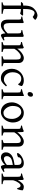

<svg xmlns="http://www.w3.org/2000/svg" viewBox="1600 -2396 811 4050"><g transform="rotate(90 2005.0 -371.5)"><path d="M398.9 -710Q398.9 -706.1 391.8 -698.2Q384.8 -690.4 375 -682.1Q365.2 -673.8 354.7 -666.5Q344.2 -659.2 336.9 -655.8Q325.2 -666 313.2 -673.6Q301.3 -681.2 290.3 -686Q279.3 -690.9 269.8 -693.4Q260.3 -695.8 253.9 -695.8Q241.2 -695.8 226.8 -687.3Q212.4 -678.7 200 -656.2Q187.5 -633.8 179.2 -595.2Q170.9 -556.6 170.9 -496.1V-454.1H296.9L311 -439.9Q306.6 -433.1 300 -425.3Q293.5 -417.5 286.9 -410.6Q280.3 -403.8 273.9 -398.2Q267.6 -392.6 263.2 -390.6Q252 -396.5 231 -402.1Q210 -407.7 170.9 -407.7V-49.8Q170.9 -46.9 176 -43.9Q181.2 -41 193.4 -37.8Q205.6 -34.7 224.9 -30.5Q244.1 -26.4 272.9 -21V0H29.3V-21Q63 -26.9 80.3 -35.4Q97.7 -43.9 97.7 -49.8V-407.7H32.2L22 -421.4L60.1 -454.1H97.7V-469.2Q97.7 -526.9 105.5 -566.2Q113.3 -605.5 126.7 -632.6Q140.1 -659.7 157.7 -678Q175.3 -696.3 194.8 -711.9Q208 -722.7 223.6 -731Q239.3 -739.3 254.6 -745.1Q270 -751 283.9 -753.9Q297.9 -756.8 307.1 -756.8Q322.3 -756.8 338.4 -751Q354.5 -745.1 367.9 -737.5Q381.3 -730 390.1 -722.2Q398.9 -714.4 398.9 -710Z M833 -40Q814.9 -28.3 798.3 -18.3Q781.7 -8.3 767.6 -1Q753.4 6.3 742.7 10.5Q731.9 14.6 726.1 14.6Q709 14.6 698.2 -8.1Q687.5 -30.8 684.6 -81.1Q654.3 -50.8 629.2 -32Q604 -13.2 582.8 -2.9Q561.5 7.3 543.7 11Q525.9 14.6 510.3 14.6Q487.3 14.6 466.3 8.3Q445.3 2 429.2 -14.9Q413.1 -31.7 403.6 -61Q394 -90.3 394 -136.2V-347.2Q394 -370.6 392.6 -383.5Q391.1 -396.5 385 -403.1Q378.9 -409.7 366.2 -412.1Q353.5 -414.6 331.1 -417V-436.5Q348.6 -438.5 364 -441.4Q379.4 -444.3 393.8 -448.2Q408.2 -452.1 422.9 -457.3Q437.5 -462.4 453.6 -468.8L467.3 -449.7V-163.1Q467.3 -128.9 472.4 -106Q477.5 -83 487.1 -69.3Q496.6 -55.7 510.5 -49.8Q524.4 -43.9 542 -43.9Q557.6 -43.9 574 -48.6Q590.3 -53.2 607.7 -63.2Q625 -73.2 644 -89.1Q663.1 -105 684.6 -127.9V-347.2Q684.6 -369.1 682.4 -382.3Q680.2 -395.5 672.9 -402.8Q665.5 -410.2 652.1 -413.1Q638.7 -416 616.2 -417V-436.5Q651.4 -440.9 683.6 -450.2Q715.8 -459.5 743.2 -468.8L757.8 -449.7V-124Q757.8 -93.8 760 -74.7Q762.2 -55.7 769 -50.8Q774.9 -46.9 789.1 -49.1Q803.2 -51.3 828.1 -62Z M1168 0V-21Q1203.1 -30.3 1219.7 -37.1Q1236.3 -43.9 1236.3 -50.8V-309.1Q1236.3 -338.9 1232.9 -357.4Q1229.5 -376 1222.2 -386.7Q1214.8 -397.5 1202.9 -401.4Q1190.9 -405.3 1173.8 -405.3Q1158.7 -405.3 1140.1 -397.9Q1121.6 -390.6 1100.3 -374.5Q1079.1 -358.4 1055.9 -332.3Q1032.7 -306.2 1009.3 -268.1V-50.8Q1009.3 -43.5 1027.6 -35.6Q1045.9 -27.8 1077.6 -21V0H867.7V-21Q899.9 -29.3 918 -35.9Q936 -42.5 936 -50.8V-347.2Q936 -366.2 934.6 -377.4Q933.1 -388.7 926.5 -395Q919.9 -401.4 906.2 -404.3Q892.6 -407.2 867.7 -410.2V-429.7Q900.9 -435.1 929.2 -445.1Q957.5 -455.1 984.9 -468.8L1002 -451.7L1007.3 -330.1Q1028.8 -362.8 1054.7 -388.4Q1080.6 -414.1 1106.9 -431.9Q1133.3 -449.7 1158 -459.2Q1182.6 -468.8 1201.7 -468.8Q1222.7 -468.8 1242.2 -462.4Q1261.7 -456.1 1276.6 -442.9Q1291.5 -429.7 1300.5 -409.4Q1309.6 -389.2 1309.6 -361.8V-50.8Q1309.6 -43.9 1324.5 -37.4Q1339.4 -30.8 1377.9 -21V0Z M1802.7 -92.8Q1771 -55.2 1746.8 -33.9Q1722.7 -12.7 1702.1 -1.7Q1681.6 9.3 1662.1 12Q1642.6 14.6 1619.6 14.6Q1584 14.6 1550 -1.2Q1516.1 -17.1 1489.7 -46.9Q1463.4 -76.7 1447.5 -119.6Q1431.6 -162.6 1431.6 -216.8Q1431.6 -269.5 1450.9 -315.4Q1470.2 -361.3 1503.7 -395.3Q1537.1 -429.2 1582.5 -449Q1627.9 -468.8 1680.7 -468.8Q1696.8 -468.8 1713.6 -466.1Q1730.5 -463.4 1745.8 -458.3Q1761.2 -453.1 1774.2 -446Q1787.1 -439 1795.4 -430.2Q1796.4 -424.3 1793.9 -413.6Q1791.5 -402.8 1787.1 -390.9Q1782.7 -378.9 1777.3 -367.9Q1772 -356.9 1767.6 -350.1L1749.5 -355Q1745.6 -363.8 1736.8 -374Q1728 -384.3 1714.1 -393.6Q1700.2 -402.8 1680.9 -408.9Q1661.6 -415 1636.7 -415Q1610.8 -415 1587.2 -403.6Q1563.5 -392.1 1545.2 -369.1Q1526.9 -346.2 1515.9 -312Q1504.9 -277.8 1504.9 -231.9Q1504.9 -190.4 1517.3 -156.5Q1529.8 -122.6 1550.5 -98.6Q1571.3 -74.7 1598.4 -61.8Q1625.5 -48.8 1654.8 -48.8Q1668.5 -48.8 1680.2 -50Q1691.9 -51.3 1705.8 -57.6Q1719.7 -64 1738 -76.7Q1756.3 -89.4 1783.7 -112.8Z M1863.8 0V-21Q1897 -27.8 1914.6 -35.9Q1932.1 -43.9 1932.1 -50.8V-327.1Q1932.1 -352.1 1931.2 -367.4Q1930.2 -382.8 1923.8 -391.4Q1917.5 -399.9 1903.6 -403.8Q1889.6 -407.7 1863.8 -410.2V-429.7Q1878.9 -432.6 1895.8 -436.8Q1912.6 -440.9 1929.2 -446Q1945.8 -451.2 1960.9 -457Q1976.1 -462.9 1988.8 -468.8H2005.4V-50.8Q2005.4 -44.9 2021.7 -36.4Q2038.1 -27.8 2073.7 -21V0ZM2020 -615.7Q2020 -602.1 2015.6 -589.8Q2011.2 -577.6 2003.7 -568.6Q1996.1 -559.6 1985.8 -554.2Q1975.6 -548.8 1963.4 -548.8Q1941.4 -548.8 1931.9 -561Q1922.4 -573.2 1922.4 -595.7Q1922.4 -609.4 1926.8 -621.6Q1931.2 -633.8 1939 -642.8Q1946.8 -651.9 1956.8 -657Q1966.8 -662.1 1978.5 -662.1Q2020 -662.1 2020 -615.7Z M2488.8 -222.2Q2488.8 -260.7 2476.1 -295.7Q2463.4 -330.6 2443.4 -357.2Q2423.3 -383.8 2397.9 -399.4Q2372.6 -415 2347.7 -415Q2310.5 -415 2285.2 -400.9Q2259.8 -386.7 2244.4 -362.1Q2229 -337.4 2222.2 -303.7Q2215.3 -270 2215.3 -231Q2215.3 -192.4 2229 -157.5Q2242.7 -122.6 2263.4 -96.2Q2284.2 -69.8 2309.1 -54.4Q2334 -39.1 2356.4 -39.1Q2391.1 -39.1 2416 -52Q2440.9 -64.9 2457 -88.9Q2473.1 -112.8 2481 -146.5Q2488.8 -180.2 2488.8 -222.2ZM2564.5 -236.8Q2564.5 -204.1 2556.2 -172.9Q2547.9 -141.6 2533.2 -113.8Q2518.6 -85.9 2498 -62.3Q2477.5 -38.6 2452.9 -21.5Q2428.2 -4.4 2400.4 5.1Q2372.6 14.6 2342.8 14.6Q2296.4 14.6 2259 -2.9Q2221.7 -20.5 2195.1 -51.3Q2168.5 -82 2154.1 -124.5Q2139.6 -167 2139.6 -216.8Q2139.6 -249 2147.7 -280.3Q2155.8 -311.5 2170.2 -339.6Q2184.6 -367.7 2204.8 -391.4Q2225.1 -415 2249.8 -432.1Q2274.4 -449.2 2303 -459Q2331.5 -468.8 2361.8 -468.8Q2407.7 -468.8 2445.1 -451.2Q2482.4 -433.6 2509 -402.6Q2535.6 -371.6 2550 -329.1Q2564.5 -286.6 2564.5 -236.8Z M2930.7 0V-21Q2965.8 -30.3 2982.4 -37.1Q2999 -43.9 2999 -50.8V-309.1Q2999 -338.9 2995.6 -357.4Q2992.2 -376 2984.9 -386.7Q2977.5 -397.5 2965.6 -401.4Q2953.6 -405.3 2936.5 -405.3Q2921.4 -405.3 2902.8 -397.9Q2884.3 -390.6 2863 -374.5Q2841.8 -358.4 2818.6 -332.3Q2795.4 -306.2 2772 -268.1V-50.8Q2772 -43.5 2790.3 -35.6Q2808.6 -27.8 2840.3 -21V0H2630.4V-21Q2662.6 -29.3 2680.7 -35.9Q2698.7 -42.5 2698.7 -50.8V-347.2Q2698.7 -366.2 2697.3 -377.4Q2695.8 -388.7 2689.2 -395Q2682.6 -401.4 2668.9 -404.3Q2655.3 -407.2 2630.4 -410.2V-429.7Q2663.6 -435.1 2691.9 -445.1Q2720.2 -455.1 2747.6 -468.8L2764.6 -451.7L2770 -330.1Q2791.5 -362.8 2817.4 -388.4Q2843.3 -414.1 2869.6 -431.9Q2896 -449.7 2920.7 -459.2Q2945.3 -468.8 2964.4 -468.8Q2985.4 -468.8 3004.9 -462.4Q3024.4 -456.1 3039.3 -442.9Q3054.2 -429.7 3063.2 -409.4Q3072.3 -389.2 3072.3 -361.8V-50.8Q3072.3 -43.9 3087.2 -37.4Q3102.1 -30.8 3140.6 -21V0Z M3327.1 -48.8Q3356.4 -48.8 3389.4 -63.7Q3422.4 -78.6 3459.5 -110.8V-237.3Q3418.5 -230.5 3391.8 -224.1Q3365.2 -217.8 3348.1 -211.2Q3331.1 -204.6 3320.8 -197.3Q3310.5 -189.9 3302.7 -181.6Q3290 -168.5 3282.2 -151.6Q3274.4 -134.8 3274.4 -111.8Q3274.4 -92.3 3280.3 -80.1Q3286.1 -67.9 3294.4 -60.8Q3302.7 -53.7 3311.8 -51.3Q3320.8 -48.8 3327.1 -48.8ZM3607.4 -40Q3565.9 -11.2 3538.8 1.7Q3511.7 14.6 3498 14.6Q3481.9 14.6 3471.2 -7.8Q3460.4 -30.3 3459.5 -69.8Q3437.5 -47.9 3415.5 -31.7Q3393.6 -15.6 3372.6 -5.4Q3351.6 4.9 3332.8 9.8Q3314 14.6 3298.3 14.6Q3280.8 14.6 3262.2 8.8Q3243.7 2.9 3228.8 -9.8Q3213.9 -22.5 3204.1 -42.5Q3194.3 -62.5 3194.3 -90.8Q3194.3 -127.9 3207.3 -152.8Q3220.2 -177.7 3238.3 -195.8Q3250 -207.5 3264.9 -218Q3279.8 -228.5 3304.4 -238.3Q3329.1 -248 3366.2 -256.8Q3403.3 -265.6 3459.5 -273.9V-342.8Q3459.5 -359.4 3455.6 -373.8Q3451.7 -388.2 3442.4 -398.7Q3433.1 -409.2 3417.2 -414.8Q3401.4 -420.4 3377.4 -419.9Q3361.8 -419.4 3346.7 -414.6Q3331.5 -409.7 3320.3 -400.9Q3309.1 -392.1 3302.7 -380.1Q3296.4 -368.2 3297.9 -353.5Q3298.3 -349.1 3287.8 -343.5Q3277.3 -337.9 3262.9 -333.5Q3248.5 -329.1 3234.6 -326.7Q3220.7 -324.2 3214.8 -325.7L3208 -344.7Q3219.2 -369.1 3242.2 -391.6Q3265.1 -414.1 3294.7 -431.2Q3324.2 -448.2 3357.2 -458.5Q3390.1 -468.8 3420.9 -468.8Q3474.6 -468.8 3503.7 -440.7Q3532.7 -412.6 3532.7 -362.3V-86.9Q3532.7 -66.4 3538.1 -57.6Q3543.5 -48.8 3552.2 -48.8Q3559.1 -48.8 3569.8 -51.3Q3580.6 -53.7 3600.1 -62Z M3990.2 -450.7Q3994.6 -447.8 3994.4 -433.6Q3994.1 -419.4 3990.5 -400.9Q3986.8 -382.3 3981 -362.8Q3975.1 -343.3 3969.2 -330.1H3948.2Q3945.3 -349.6 3939.9 -363.3Q3934.6 -377 3927.5 -385Q3920.4 -393.1 3911.9 -396.7Q3903.3 -400.4 3894 -400.4Q3883.3 -400.4 3868.9 -391.4Q3854.5 -382.3 3839.4 -363Q3824.2 -343.8 3809.3 -313.7Q3794.4 -283.7 3782.7 -242.2V-50.8Q3782.7 -43.5 3801 -35.6Q3819.3 -27.8 3865.2 -21V0H3641.1V-21Q3673.3 -28.3 3691.4 -35.4Q3709.5 -42.5 3709.5 -50.8V-335Q3709.5 -351.1 3708.5 -362.1Q3707.5 -373 3706.1 -379.9Q3704.6 -386.7 3702.4 -390.6Q3700.2 -394.5 3698.2 -397Q3694.8 -400.4 3690.7 -402.6Q3686.5 -404.8 3679.9 -406.2Q3673.3 -407.7 3664.1 -408.4Q3654.8 -409.2 3641.1 -410.2V-429.7Q3672.9 -438 3703.4 -446.5Q3733.9 -455.1 3758.3 -468.8L3775.4 -451.7L3781.7 -340.8Q3794.9 -367.7 3810.3 -391.1Q3825.7 -414.6 3843.3 -431.9Q3860.8 -449.2 3880.1 -459Q3899.4 -468.8 3920.4 -468.8Q3936 -468.8 3954.1 -464.8Q3972.2 -460.9 3990.2 -450.7Z"/></g></svg>

Font: Gentium Plus Afr
Style: Regular
Weight: 400
Designer: J. Victor Gaultney, Annie Olsen, Iska Routamaa, Becca Hirsbrunner
Foundry: SIL International
Version: Version 5.000